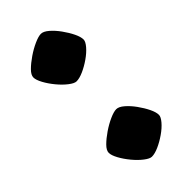

<svg xmlns="http://www.w3.org/2000/svg" viewBox="-174 -553 600 600"><g transform="rotate(-45 125.5 -253.5)"><path d="M115 5Q106 5 91 -6.5Q76 -18 61.5 -35.5Q47 -53 37.5 -70.5Q28 -88 28 -99Q28 -110 41 -123Q54 -136 73 -149Q92 -162 111 -170.5Q130 -179 141 -179Q152 -179 166 -167Q180 -155 193 -137Q206 -119 214.5 -101.5Q223 -84 223 -72Q223 -63 211.5 -49.5Q200 -36 182 -23.5Q164 -11 146 -3Q128 5 115 5ZM115 -328Q106 -328 91 -339.5Q76 -351 61.5 -368.5Q47 -386 37.5 -403.5Q28 -421 28 -432Q28 -443 41 -456Q54 -469 73 -482Q92 -495 111 -503.5Q130 -512 141 -512Q152 -512 166 -500Q180 -488 193 -470Q206 -452 214.5 -434.5Q223 -417 223 -405Q223 -396 211.5 -382.5Q200 -369 182 -356.5Q164 -344 146 -336Q128 -328 115 -328Z"/></g></svg>

Font: Texturina 12pt ExtraBold
Style: Regular
Weight: 800
Designer: Guillermo Torres Carreño
Foundry: Omnibus-Type
Version: Version 1.002